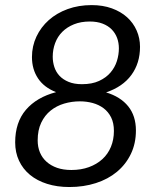

<svg xmlns="http://www.w3.org/2000/svg" viewBox="-20 -744 620 772"><path d="M259 8Q209.5 8 169.2 -4.8Q129 -17.5 100.5 -41Q72 -64.5 56.5 -97.8Q41 -131 41 -171.5Q41 -252 84.2 -302.5Q127.5 -353 205.5 -373.5Q157 -392.5 132.8 -429Q108.5 -465.5 108.5 -514.5Q108.5 -558.5 126.5 -596.8Q144.5 -635 176.2 -663.2Q208 -691.5 252 -707.5Q296 -723.5 348.5 -723.5Q393.5 -723.5 429.5 -710.5Q465.5 -697.5 490.8 -674.8Q516 -652 529.5 -621.2Q543 -590.5 543 -555.5Q543 -490 508.2 -442.5Q473.5 -395 406.5 -372.5Q464.5 -355 495.5 -316.5Q526.5 -278 526.5 -219.5Q526.5 -167 506.2 -125Q486 -83 450.2 -53.2Q414.5 -23.5 365.5 -7.8Q316.5 8 259 8ZM267 -60.5Q306 -60.5 337.5 -72Q369 -83.5 391.5 -104Q414 -124.5 426 -153.5Q438 -182.5 438 -217.5Q438 -249.5 426.8 -272Q415.5 -294.5 396.5 -308.8Q377.5 -323 352.8 -329.8Q328 -336.5 301.5 -336.5Q268.5 -336.5 238 -327.5Q207.5 -318.5 183.8 -299.5Q160 -280.5 145.8 -250.8Q131.5 -221 131.5 -179.5Q131.5 -153 140.5 -131.2Q149.5 -109.5 167 -93.8Q184.5 -78 209.5 -69.2Q234.5 -60.5 267 -60.5ZM309.5 -405.5Q350 -405.5 378.2 -418.5Q406.5 -431.5 424.2 -452.2Q442 -473 450 -498.5Q458 -524 458 -549.5Q458 -572 450.8 -591.5Q443.5 -611 429 -625.8Q414.5 -640.5 392.5 -649Q370.5 -657.5 341 -657.5Q305 -657.5 277.2 -646.2Q249.5 -635 230.5 -616Q211.5 -597 201.8 -571Q192 -545 192 -516Q192 -494.5 198.5 -474.5Q205 -454.5 219.2 -439.2Q233.5 -424 255.8 -414.8Q278 -405.5 309.5 -405.5Z"/></svg>

Font: Lato TR
Style: Italic
Weight: 400
Italic angle: -12°
Designer: Lukasz Dziedzic
Foundry: tyPoland Lukasz Dziedzic
Version: Version 1.104 2013